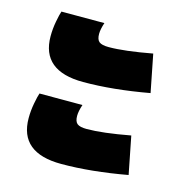

<svg xmlns="http://www.w3.org/2000/svg" viewBox="-81 -610 626 652"><g transform="rotate(15 231.5 -284.0)"><path d="M43 -444Q43 -470 48 -496.5Q53 -523 57 -534H208Q200 -510 200 -494Q200 -474 209.5 -466.5Q219 -459 243 -459Q298 -459 395 -477L421 -345Q294 -322 190 -322Q43 -322 43 -444ZM43 -156Q43 -182 48 -208.5Q53 -235 57 -246H208Q200 -222 200 -206Q200 -186 209.5 -178.5Q219 -171 243 -171Q298 -171 395 -189L421 -57Q294 -34 190 -34Q43 -34 43 -156Z"/></g></svg>

Font: FiraGO Heavy
Style: Regular
Weight: 900
Designer: bBox Type
Foundry: bBox Type GmbH
Version: Version 1.001